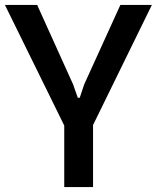

<svg xmlns="http://www.w3.org/2000/svg" viewBox="-25 -760 637 780"><path d="M236 -250 -5 -740H126L272 -417L291 -363H299L317 -417L464 -740H592L353 -252V0H236Z"/></svg>

Font: Encode Sans Compressed
Style: SemiBold
Weight: 600
Designer: Pablo Impallari, Andres Torresi
Foundry: Pablo Impallari, Andres Torresi
Version: Version 1.000; ttfautohint (v1.00) -l 8 -r 50 -G 200 -x 14 -